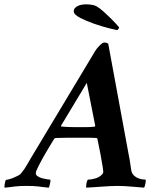

<svg xmlns="http://www.w3.org/2000/svg" viewBox="-83 -858 725 885"><path d="M357 -625 61 -132Q48 -111 40 -96Q32 -81 15 -60Q11 -54 0.5 -48.5Q-10 -43 -21 -38.5Q-32 -34 -42 -31.5Q-52 -29 -56 -29Q-57 -27 -58.5 -22Q-60 -17 -61 -11Q-62 -5 -62.5 0.5Q-63 6 -61 7Q-49 6 -37.5 4.5Q-26 3 -14 1.5Q-2 0 11.5 -0.5Q25 -1 41 -1Q56 -1 69 -0.5Q82 0 94 1.5Q106 3 117.5 4.5Q129 6 141 7Q143 6 144.5 0.5Q146 -5 147.5 -11.5Q149 -18 149.5 -23.5Q150 -29 148 -30Q145 -30 134.5 -31.5Q124 -33 112.5 -36Q101 -39 91.5 -45Q82 -51 82 -60Q82 -68 93.5 -90.5Q105 -113 116 -133Q122 -144 130.5 -158Q139 -172 147 -185.5Q155 -199 160.5 -208Q166 -217 166 -217Q167 -219 169.5 -220.5Q172 -222 174 -222Q186 -222 197.5 -222.5Q209 -223 221 -223Q233 -223 245.5 -223Q258 -223 272 -223H312Q318 -223 324 -223Q330 -223 336 -223Q342 -223 348.5 -222.5Q355 -222 361 -222Q362 -222 363 -221.5Q364 -221 365 -220Q365 -219 366 -218Q374 -180 380 -148Q385 -121 389 -96.5Q393 -72 393 -66Q393 -60 389.5 -56Q386 -52 381 -48Q370 -39 352.5 -34.5Q335 -30 323 -30Q321 -30 319 -25Q317 -20 315.5 -13Q314 -6 314 0Q314 6 315 7Q328 6 346 5Q364 4 383.5 2.5Q403 1 422.5 0Q442 -1 458 -1Q489 -1 521 2Q553 5 581 7Q584 4 587 -10.5Q590 -25 588 -30Q585 -30 575.5 -31Q566 -32 555 -36Q544 -40 534.5 -49Q525 -58 522 -73Q519 -90 517 -106.5Q515 -123 510 -146L416 -656Q415 -658 409.5 -660Q404 -662 398 -662Q390 -662 376.5 -648.5Q363 -635 357 -625ZM317 -476 356 -278Q355 -277 355 -276Q354 -275 353.5 -274.5Q353 -274 352 -274Q341 -273 332 -272.5Q323 -272 314.5 -272Q306 -272 297 -272Q288 -272 277 -272Q269 -272 258.5 -272Q248 -272 237 -272.5Q226 -273 216.5 -273.5Q207 -274 200 -275Q199 -275 198.5 -275.5Q198 -276 198 -277Q198 -277 198 -278ZM457 -719Q460 -721 463 -725Q466 -729 466 -732Q464 -735 453 -747Q442 -759 426.5 -774.5Q411 -790 393.5 -805.5Q376 -821 360 -830Q353 -834 339 -836Q325 -838 314 -838Q305 -838 295 -836.5Q285 -835 276.5 -831Q268 -827 262.5 -821Q257 -815 257 -806Q257 -791 286 -776Q315 -761 351 -748.5Q387 -736 419 -728Q451 -720 457 -719Z"/></svg>

Font: Vermiglione
Style: Italic
Weight: 400
Italic angle: -11°
Version: Version 1.105